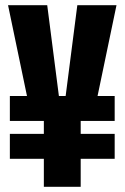

<svg xmlns="http://www.w3.org/2000/svg" viewBox="-20 -720 480 740"><path d="M149 0V-108H18V-204H149V-254H18V-350H84L11 -700H162L207 -350H233L278 -700H429L356 -350H422V-254H291V-204H422V-108H291V0Z"/></svg>

Font: Tektur Condensed SemiBold
Style: Regular
Weight: 600
Width: 3
Designer: Adam Jagosz
Foundry: Adam Jagosz
Version: Version 1.005;gftools[0.9.30]